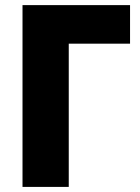

<svg xmlns="http://www.w3.org/2000/svg" viewBox="-20 -734 550 754"><path d="M490.7 -713.9V-562.5H250V0H68.4V-713.9Z"/></svg>

Font: Open Sans SemiCondensed ExtraBold
Style: Regular
Weight: 800
Width: 4
Designer: Monotype Design Team
Foundry: Monotype Imaging Inc.
Version: Version 3.000